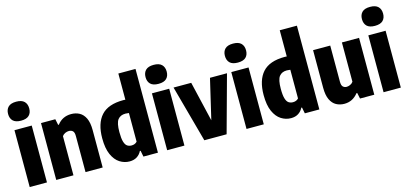

<svg xmlns="http://www.w3.org/2000/svg" viewBox="-68 -1293 3806 1789"><g transform="rotate(-15 1835.0 -399.0)"><path d="M44.5 0V-548.5H211V0ZM128 -618Q75.5 -618 50.8 -642.2Q26 -666.5 26 -709.5Q26 -752 50.8 -776.5Q75.5 -801 128 -801Q180.5 -801 205.2 -776.5Q230 -752 230 -709.5Q230 -666.5 205.2 -642.2Q180.5 -618 128 -618Z M300.5 0V-548.5H438.5L450.5 -491H457.5Q508 -557 592.5 -557Q636.5 -557 671.8 -538Q707 -519 727.8 -475.8Q748.5 -432.5 748.5 -360V0H583V-347.5Q583 -383.5 568.8 -396.8Q554.5 -410 531.5 -410Q514 -410 496 -402Q478 -394 466.5 -378V0Z M1007 10.5Q956.5 10.5 912.5 -17.5Q868.5 -45.5 841.5 -105.8Q814.5 -166 814.5 -263Q814.5 -406 881.8 -481.2Q949 -556.5 1096 -556.5Q1105 -556.5 1116 -555.5V-808H1281.5V0H1141.5L1130 -59H1123Q1107.5 -27 1078.2 -8.2Q1049 10.5 1007 10.5ZM1062.5 -128.5Q1096 -128.5 1116 -150.5V-427Q1097 -430 1082.5 -430Q1034 -430 1009 -398Q984 -366 984 -278Q984 -216.5 993.8 -184.2Q1003.5 -152 1021.2 -140.2Q1039 -128.5 1062.5 -128.5Z M1370.5 0V-548.5H1537V0ZM1454 -618Q1401.5 -618 1376.8 -642.2Q1352 -666.5 1352 -709.5Q1352 -752 1376.8 -776.5Q1401.5 -801 1454 -801Q1506.5 -801 1531.2 -776.5Q1556 -752 1556 -709.5Q1556 -666.5 1531.2 -642.2Q1506.5 -618 1454 -618Z M1729 0 1579 -548.5H1749.5L1840 -163L1930.5 -548.5H2094.5L1944 0Z M2136 0V-548.5H2302.5V0ZM2219.5 -618Q2167 -618 2142.2 -642.2Q2117.5 -666.5 2117.5 -709.5Q2117.5 -752 2142.2 -776.5Q2167 -801 2219.5 -801Q2272 -801 2296.8 -776.5Q2321.5 -752 2321.5 -709.5Q2321.5 -666.5 2296.8 -642.2Q2272 -618 2219.5 -618Z M2564 10.5Q2513.5 10.5 2469.5 -17.5Q2425.5 -45.5 2398.5 -105.8Q2371.5 -166 2371.5 -263Q2371.5 -406 2438.8 -481.2Q2506 -556.5 2653 -556.5Q2662 -556.5 2673 -555.5V-808H2838.5V0H2698.5L2687 -59H2680Q2664.5 -27 2635.2 -8.2Q2606 10.5 2564 10.5ZM2619.5 -128.5Q2653 -128.5 2673 -150.5V-427Q2654 -430 2639.5 -430Q2591 -430 2566 -398Q2541 -366 2541 -278Q2541 -216.5 2550.8 -184.2Q2560.5 -152 2578.2 -140.2Q2596 -128.5 2619.5 -128.5Z M3079 10Q3036 10 3001 -9Q2966 -28 2945.5 -71Q2925 -114 2925 -186.5V-548.5H3090.5V-201Q3090.5 -164.5 3104.5 -151Q3118.5 -137.5 3140 -137.5Q3155 -137.5 3173.2 -145.2Q3191.5 -153 3203 -169.5V-548.5H3368.5V0H3231L3219 -56.5H3211.5Q3159.5 10 3079 10Z M3458 0V-548.5H3624.5V0ZM3541.5 -618Q3489 -618 3464.2 -642.2Q3439.5 -666.5 3439.5 -709.5Q3439.5 -752 3464.2 -776.5Q3489 -801 3541.5 -801Q3594 -801 3618.8 -776.5Q3643.5 -752 3643.5 -709.5Q3643.5 -666.5 3618.8 -642.2Q3594 -618 3541.5 -618Z"/></g></svg>

Font: Encode Sans Condensed ExtraBold
Style: Regular
Weight: 800
Width: 3
Designer: Multiple Designers
Foundry: Impallari Type
Version: Version 3.000; ttfautohint (v1.8.3) -l 8 -r 50 -G 200 -x 14 